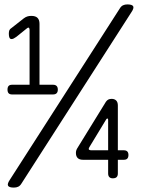

<svg xmlns="http://www.w3.org/2000/svg" viewBox="-20 -800 640 870"><path d="M43 50Q21 50 16.5 41.5Q12 33 25 14L523 -762Q529 -772 537.5 -776Q546 -780 557 -780Q579 -780 583.5 -771.5Q588 -763 575 -744L77 32Q71 42 62.5 46Q54 50 43 50ZM470 -14V-76H356Q340 -76 332 -84Q324 -92 324 -107Q324 -113 325.5 -118Q327 -123 330 -128L460 -339Q465 -346 471 -349Q477 -352 486 -352Q499 -352 506.5 -344.5Q514 -337 514 -322V-119H541Q552 -119 557 -113.5Q562 -108 562 -98Q562 -87 557 -81.5Q552 -76 541 -76H514V-14Q514 -3 508.5 2.5Q503 8 491 8Q481 8 475.5 2.5Q470 -3 470 -14ZM35 -372Q24 -372 19 -377.5Q14 -383 14 -394Q14 -405 19 -410.5Q24 -416 35 -416H114V-663Q114 -669 112.5 -672Q111 -675 109 -675Q107 -675 104.5 -673.5Q102 -672 100 -670L54 -633Q47 -628 42 -625.5Q37 -623 32 -623Q26 -623 23 -629Q20 -635 20 -647Q20 -657 22.5 -663Q25 -669 32 -673L88 -717Q96 -723 104 -725.5Q112 -728 122 -728Q141 -728 150 -719Q159 -710 159 -692V-416H220Q231 -416 236.5 -410.5Q242 -405 242 -394Q242 -383 236.5 -377.5Q231 -372 220 -372ZM470 -119V-255Q470 -260 469 -261.5Q468 -263 466 -263L464 -262Q462 -261 460 -257L386 -135Q384 -132 383 -129.5Q382 -127 382 -125Q382 -122 385.5 -120.5Q389 -119 395 -119Z"/></svg>

Font: Maple Mono NL ExtraLight
Style: Regular
Weight: 275
Monospace: yes
Designer: subframe7536
Version: Version 7.000